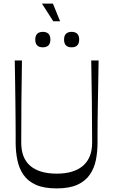

<svg xmlns="http://www.w3.org/2000/svg" viewBox="-20 -1036 630 1067"><path d="M295 11Q224 11 179.5 -9Q135 -29 110.5 -64.5Q86 -100 76.5 -146.5Q67 -193 67 -244Q67 -260 67 -293Q67 -326 66.5 -371Q66 -416 65.5 -470Q65 -524 64 -583Q63 -642 62 -700H102Q100 -586 99 -472Q98 -358 98 -244Q98 -200 110.5 -168Q123 -136 148 -114.5Q173 -93 210 -82Q247 -71 295 -71Q343 -71 379.5 -82Q416 -93 441 -114.5Q466 -136 479 -168Q492 -200 492 -244Q492 -358 490.5 -472Q489 -586 487 -700H528Q527 -642 526 -583Q525 -524 524 -470Q523 -416 522.5 -370.5Q522 -325 522 -292Q522 -259 522 -243Q522 -193 513 -147.5Q504 -102 479.5 -66Q455 -30 410.5 -9.5Q366 11 295 11ZM218 -773Q176 -773 176 -816Q176 -838 187 -848.5Q198 -859 218 -859Q238 -859 249 -848.5Q260 -838 260 -816Q260 -794 249 -783.5Q238 -773 218 -773ZM378 -773Q336 -773 336 -816Q336 -838 347 -848.5Q358 -859 378 -859Q398 -859 409 -848.5Q420 -838 420 -816Q420 -794 409 -783.5Q398 -773 378 -773ZM276 -918 213 -1016H274L314 -918Z"/></svg>

Font: Ojuju
Style: Regular
Weight: 400
Designer: Chisaokwu Joboson, Mirko Velimirovic
Foundry: Udi Foundry
Version: Version 1.000